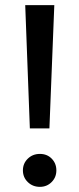

<svg xmlns="http://www.w3.org/2000/svg" viewBox="-20 -720 308 746"><path d="M78 -700H191L172 -221H96ZM69 -58Q69 -85 88 -103.5Q107 -122 135 -122Q163 -122 181 -103.5Q199 -85 199 -58Q199 -31 180.5 -12.5Q162 6 135 6Q107 6 88 -12.5Q69 -31 69 -58Z"/></svg>

Font: CMG Sans Medium
Style: Regular
Weight: 500
Designer: Julieta Ulanovsky
Foundry: Julieta Ulanovsky
Version: Version 7.200